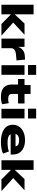

<svg xmlns="http://www.w3.org/2000/svg" viewBox="1678 -2480 812 4209"><g transform="rotate(90 2084.5 -375.0)"><path d="M84 0V-705H294V-298H301L495 -506H742L444 -231L450 -280L760 0H505L301 -203H294V0Z M825 0V-506H1007V-370H1009Q1029 -430 1078.5 -469Q1128 -508 1207 -513L1286 -518L1304 -330L1175 -319Q1103 -312 1069.5 -284.5Q1036 -257 1036 -215V0Z M1405 -583V-761H1621V-583ZM1409 0V-506H1619V0Z M2103 11Q1965 11 1898.5 -50.5Q1832 -112 1832 -228V-364H1712V-506H1845V-639H2038V-506H2248V-364H2038V-234Q2038 -188 2065.5 -168Q2093 -148 2152 -148Q2178 -148 2200.5 -151.5Q2223 -155 2241 -160L2265 -17Q2227 -1 2190 5Q2153 11 2103 11Z M2361 -583V-761H2577V-583ZM2365 0V-506H2575V0Z M3094 11Q2969 11 2884 -21Q2799 -53 2756.5 -111.5Q2714 -170 2714 -250Q2714 -327 2755 -387Q2796 -447 2872 -482Q2948 -517 3053 -517Q3144 -517 3215 -486.5Q3286 -456 3326.5 -396Q3367 -336 3367 -248V-202H2882V-309H3209L3191 -289Q3189 -339 3155.5 -363Q3122 -387 3056 -387Q3008 -387 2976.5 -374.5Q2945 -362 2928 -337.5Q2911 -313 2911 -278V-258Q2911 -218 2928.5 -190.5Q2946 -163 2988.5 -148.5Q3031 -134 3109 -134Q3167 -134 3218 -142.5Q3269 -151 3299 -165L3347 -35Q3302 -12 3235.5 -0.5Q3169 11 3094 11Z M3493 0V-705H3703V-298H3710L3904 -506H4151L3853 -231L3859 -280L4169 0H3914L3710 -203H3703V0Z"/></g></svg>

Font: Nunito Sans 7pt Expanded Black
Style: Regular
Weight: 900
Width: 7
Designer: Vernon Adams
Foundry: Vernon Adams
Version: Version 3.101;gftools[0.9.27]